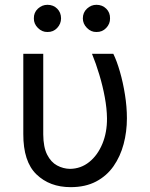

<svg xmlns="http://www.w3.org/2000/svg" viewBox="-20 -770 626 800"><path d="M77.1 -545.9H160.2V-210Q160.6 -156.7 176.5 -125.5Q192.4 -94.2 217.8 -80.6Q243.2 -66.9 271.5 -66.4Q316.9 -66.9 351.8 -95Q386.7 -123 406.5 -170.7Q426.3 -218.3 425.8 -277.3Q425.3 -317.9 416.7 -364.5Q408.2 -411.1 394 -458.3Q379.9 -505.4 363.3 -545.9H452.1Q466.8 -516.1 479.7 -471.2Q492.7 -426.3 500.7 -375.5Q508.8 -324.7 508.8 -277.3Q508.8 -221.2 495.1 -169.7Q481.4 -118.2 453.1 -77.6Q424.8 -37.1 380.4 -13.7Q335.9 9.8 274.4 9.8Q187 9.8 131.8 -43.5Q76.7 -96.7 77.1 -211.9ZM177.7 -636.7Q155.3 -636.2 137.9 -653.6Q120.6 -670.9 121.1 -693.4Q120.6 -717.8 137.9 -733.9Q155.3 -750 177.7 -750Q202.1 -750 218.3 -733.9Q234.4 -717.8 234.4 -693.4Q234.4 -670.9 218.3 -653.6Q202.1 -636.2 177.7 -636.7ZM381.8 -636.7Q359.4 -636.2 342.3 -653.6Q325.2 -670.9 325.2 -693.4Q325.2 -717.8 342.3 -733.9Q359.4 -750 381.8 -750Q406.2 -750 422.6 -733.9Q439 -717.8 438.5 -693.4Q439 -670.9 422.6 -653.6Q406.2 -636.2 381.8 -636.7Z"/></svg>

Font: Inter V
Style: 
Weight: 400
Designer: Rasmus Andersson
Foundry: rsms
Version: Version 4.000;git-a3f224843